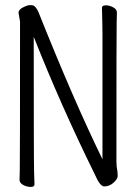

<svg xmlns="http://www.w3.org/2000/svg" viewBox="-20 -726 540 757"><path d="M101 11Q85 11 71 3Q57 -5 57 -17Q57 -29 58 -55Q59 -81 59 -641L53 -676Q53 -688 71 -697Q89 -706 99 -706L110 -705Q121 -701 131 -680Q271 -329 384 -98V-589Q384 -623 382 -695Q382 -705 397 -705Q412 -705 426.5 -697Q441 -689 441 -677Q441 -665 440 -639.5Q439 -614 439 -88Q439 -70 443 -50L444 -33Q444 -20 427.5 -5.5Q411 9 391 9Q374 9 354 -38Q219 -312 113 -581Q113 -74 114.5 -45Q116 -16 116 1Q116 11 101 11Z"/></svg>

Font: LXGW WenKai Mono TC Light
Style: Regular
Weight: 300
Designer: LXGW / Fontworks Inc.
Foundry: LXGW / Fontworks Inc.
Version: Version 1.330